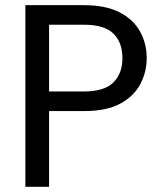

<svg xmlns="http://www.w3.org/2000/svg" viewBox="-20 -717 619 737"><path d="M168.4 -365.9H302.3Q380.5 -365.9 415.2 -400.5Q449.9 -435 449.9 -493.4Q449.9 -554.2 415.2 -588.1Q380.5 -622.1 302.3 -622.1H168.4ZM543.1 -493.4Q543.1 -440.5 518.6 -394.1Q494.2 -347.7 441.5 -319.1Q388.9 -290.6 302.3 -290.6H168.4V0H77.4V-697.2H302.3Q384.5 -697.2 437.8 -670.2Q491.1 -643.2 517.1 -597Q543.1 -550.9 543.1 -493.4Z"/></svg>

Font: Poppins Variable
Style: Regular
Weight: 100
Designer: Jonny Pinhorn
Foundry: Indian Type Foundry
Version: Version 6.000